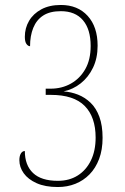

<svg xmlns="http://www.w3.org/2000/svg" viewBox="-20 -744 505 773"><path d="M213 9Q162 9 127.5 -6.5Q93 -22 75.5 -46.5Q58 -71 58 -99Q58 -116 64 -126Q70 -136 80 -136Q80 -79 113 -47.5Q146 -16 213 -16Q259 -16 293 -37.5Q327 -59 346 -98Q365 -137 365 -190Q365 -273 321 -317.5Q277 -362 185 -362H164V-387H184Q229 -387 265.5 -407.5Q302 -428 323.5 -466Q345 -504 345 -559Q345 -626 314 -662.5Q283 -699 225 -699Q181 -699 154 -681.5Q127 -664 114 -632Q101 -600 101 -558Q93 -558 86.5 -567Q80 -576 80 -596Q80 -631 97 -660Q114 -689 146.5 -706.5Q179 -724 225 -724Q293 -724 333 -680Q373 -636 373 -560Q373 -510 354.5 -471.5Q336 -433 305 -408.5Q274 -384 236 -376Q266 -374 294 -363Q322 -352 344.5 -330.5Q367 -309 380 -274Q393 -239 393 -189Q393 -141 379 -104Q365 -67 340.5 -42Q316 -17 283.5 -4Q251 9 213 9Z"/></svg>

Font: Noto Serif Khmer Condensed Thin
Style: Regular
Weight: 250
Width: 3
Designer: Danh Hong and the Monotype Design Team
Foundry: Monotype Imaging Inc.
Version: Version 2.004